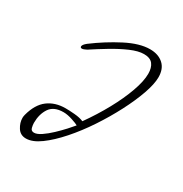

<svg xmlns="http://www.w3.org/2000/svg" viewBox="-133 -607 706 742"><g transform="rotate(30 220.5 -236.5)"><path d="M83 33Q58 33 45 12.5Q32 -8 32 -30Q32 -36 34 -44Q48 -97 80 -121Q112 -145 158 -145Q175 -145 199 -143Q223 -141 239 -134Q276 -186 305 -239Q334 -292 351 -339.5Q368 -387 368 -420Q368 -447 356 -462.5Q344 -478 316 -478Q291 -478 256.5 -463Q222 -448 185.5 -426Q149 -404 117 -383Q104 -376 97 -376Q90 -376 90 -382Q90 -390 105 -402Q161 -444 221 -475Q281 -506 327 -506Q364 -506 386.5 -486Q409 -466 409 -428Q409 -398 393 -352.5Q377 -307 350 -255Q323 -203 289.5 -152.5Q256 -102 219 -60Q182 -18 147 7.5Q112 33 83 33ZM99 -2Q112 -2 130.5 -14.5Q149 -27 168.5 -45.5Q188 -64 204 -81.5Q220 -99 228 -109Q222 -113 199.5 -120.5Q177 -128 159 -128Q116 -128 98 -101Q80 -74 80 -35Q80 -26 83 -14Q86 -2 99 -2Z"/></g></svg>

Font: Sassy Frass
Style: Regular
Weight: 400
Designer: Robert E. Leuschke
Foundry: Robert E. Leuschke
Version: Version 1.010; ttfautohint (v1.8.3)